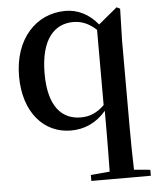

<svg xmlns="http://www.w3.org/2000/svg" viewBox="-55 -590 737 897"><g transform="rotate(-5 313.0 -142.0)"><path d="M425 259H616V231L540 224C538 159 537 93 537 27V-381L541 -531L525 -539L437 -466C394 -519 340 -543 285 -543C148 -543 43 -433 43 -257C43 -88 136 16 263 16C326 16 382 -8 428 -62V27C428 93 427 158 426 223L337 231V259ZM425 -89C390 -55 356 -41 314 -41C227 -41 163 -103 163 -259C163 -422 230 -488 317 -488C355 -488 389 -475 425 -442Z"/></g></svg>

Font: Noto Serif CJK JP SemiBold
Style: Regular
Weight: 600
Designer: Ryoko NISHIZUKA 西塚涼子 (kana & ideographs); Frank Grießhammer (Latin, Greek & Cyrillic); Wenlong ZHANG 张文龙 (bopomofo); San
Foundry: Adobe
Version: Version 2.001;hotconv 1.1.0;makeotfexe 2.6.0